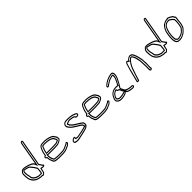

<svg xmlns="http://www.w3.org/2000/svg" viewBox="301 -2119 3475 3475"><g transform="rotate(-45 2038.0 -382.0)"><path d="M96 -308C94 -277 97 -241 100 -216C104 -175 120 -142 141 -114C162 -88 191 -67 228 -55C255 -48 292 -38 324 -40L329 -42C348 -21 375 -43 388 -61L397 -66C404 -93 408 -118 415 -148C427 -146 438 -144 449 -142C469 -144 492 -146 492 -168C491 -178 485 -183 477 -186C474 -191 469 -200 465 -203C459 -218 447 -227 438 -240C439 -244 438 -248 438 -252C444 -282 450 -313 456 -343L520 -704C521 -712 523 -719 525 -727C528 -743 523 -758 509 -760C493 -765 475 -748 472 -730C470 -721 468 -713 466 -704L394 -295C390 -303 387 -309 383 -315C343 -356 275 -373 203 -387C190 -388 179 -389 171 -387C143 -387 133 -375 118 -356C104 -344 97 -326 96 -308ZM117 -310C118 -325 122 -336 129 -342L131 -343L133 -345C148 -364 149 -367 168 -367H170L173 -368C175 -368 186 -368 197 -367C270 -353 331 -336 366 -301C370 -295 372 -290 375 -284L402 -225L486 -704C487 -711 490 -719 492 -730V-734C495 -742 500 -741 500 -741L501 -740H502C502 -740 507 -738 505 -728C502 -717 501 -712 500 -704L436 -343C429 -311 425 -283 419 -253L418 -250L419 -247C419 -243 418 -241 418 -240L417 -233L421 -227C431 -211 442 -204 446 -193L447 -188L451 -186C453 -185 456 -179 459 -174L462 -169L467 -167C470 -166 471 -165 471 -165C468 -164 459 -163 454 -162L422 -168L401 -171L395 -149C388 -122 385 -100 380 -78L375 -75L373 -71C370 -68 368 -64 364 -61C353 -51 350 -51 345 -57L337 -65L324 -60C297 -59 261 -68 236 -74C202 -85 178 -105 158 -128C138 -155 123 -184 120 -221C117 -246 115 -281 117 -310ZM136 -316C133 -268 142 -228 152 -192C151 -160 165 -143 177 -130C202 -101 235 -89 276 -80H277C283 -79 288 -78 296 -78C304 -78 310 -79 317 -80H359L362 -96C366 -104 365 -107 366 -110L367 -111V-112C369 -139 372 -169 375 -197L376 -207L373 -212C370 -218 364 -225 362 -228C344 -263 315 -294 294 -320C276 -342 246 -347 222 -354C204 -359 187 -360 176 -363L170 -365L164 -363C148 -357 142 -340 140 -337L139 -335L136 -317ZM156 -318 159 -332C162 -339 163 -342 168 -344C182 -340 199 -339 214 -335C239 -328 265 -322 278 -306C300 -279 328 -248 344 -215C348 -210 352 -205 355 -200V-196C352 -166 348 -138 346 -110C345 -107 345 -104 344 -102C343 -102 343 -101 343 -100H320C312 -99 305 -98 299 -98C294 -98 290 -99 284 -100C244 -109 215 -120 194 -145C181 -158 171 -172 172 -197C162 -233 153 -272 156 -318Z M591 -246C587 -226 603 -220 615 -213C618 -166 631 -130 647 -95C656 -67 692 -61 728 -58C756 -56 786 -53 817 -55H856C884 -55 905 -57 930 -62C959 -67 978 -72 1002 -87C1017 -94 1033 -100 1047 -107C1052 -113 1057 -119 1061 -124C1069 -127 1079 -136 1081 -146C1084 -162 1078 -169 1069 -173C1057 -183 1044 -170 1037 -161C1015 -151 993 -139 970 -129C938 -113 899 -109 856 -109H817C789 -107 766 -110 742 -112C726 -113 708 -114 698 -121C693 -129 688 -139 685 -148C681 -160 677 -167 674 -181C672 -196 667 -212 670 -231V-239C673 -238 677 -238 680 -238C685 -237 689 -237 692 -237H826C854 -238 881 -239 908 -241C933 -241 951 -252 971 -261C989 -272 1009 -278 1020 -298C1032 -317 1025 -330 1020 -342C1022 -345 1022 -348 1023 -352C1021 -359 1019 -363 1016 -364C1013 -373 1008 -380 1001 -388C998 -394 994 -400 989 -406C987 -410 983 -415 980 -419C971 -425 962 -432 952 -438C903 -461 831 -478 753 -471C735 -470 717 -469 701 -461C685 -453 670 -436 663 -418C648 -391 639 -363 629 -330L625 -304C623 -297 621 -290 621 -283C620 -280 621 -278 620 -275L604 -269C598 -264 593 -255 591 -246ZM611 -246C611 -248 614 -251 615 -253L638 -261L640 -275C641 -280 641 -283 641 -283V-284V-286C641 -291 642 -296 644 -301V-303L649 -329C659 -363 667 -387 680 -411L681 -412L682 -414C687 -427 697 -438 707 -443C718 -448 732 -450 751 -451C825 -458 894 -441 940 -420C948 -415 956 -408 964 -403C966 -400 969 -397 970 -394L971 -393L972 -392C977 -386 981 -381 982 -377L983 -375L985 -374C991 -367 994 -361 997 -354L999 -347H1002L998 -340L1002 -332C1008 -318 1009 -316 1003 -307L1002 -306V-305C997 -295 986 -291 964 -278C942 -268 930 -261 912 -261H911C885 -259 856 -258 829 -257H695C692 -257 690 -257 687 -258H685H683H679L651 -268L650 -230C646 -206 652 -187 654 -174C657 -156 663 -150 666 -139C670 -128 675 -118 680 -109L682 -106L684 -104C700 -93 722 -93 737 -92C760 -90 786 -87 815 -89H853C897 -89 940 -93 976 -111C1001 -122 1022 -133 1043 -143L1049 -146L1053 -151C1054 -152 1055 -154 1056 -155L1058 -154C1062 -152 1062 -154 1061 -146C1061 -145 1057 -142 1056 -142L1050 -140L1046 -134L1036 -122C1023 -116 1011 -112 997 -105L995 -104L993 -103C973 -90 958 -87 929 -82C905 -77 886 -75 859 -75H819C790 -73 762 -76 734 -78C697 -81 671 -89 666 -104V-105V-106C650 -140 636 -174 634 -218V-226L627 -231C612 -240 610 -240 611 -246ZM663 -290 661 -272H683C691 -271 691 -271 693 -271H832C859 -271 889 -272 914 -275C929 -276 937 -281 940 -282C952 -287 962 -293 971 -296L984 -301L986 -314C990 -336 979 -350 979 -350L978 -354L976 -356C975 -357 973 -360 969 -365V-367H968L967 -369V-370L966 -374C959 -396 937 -403 928 -409V-410H927C900 -425 863 -433 825 -436H824H816C798 -438 783 -439 766 -439H765H763C749 -437 736 -436 722 -434L711 -432L705 -423C702 -418 700 -414 699 -411C686 -385 679 -357 671 -333V-332C668 -319 664 -304 663 -290ZM683 -292C684 -305 687 -318 690 -330C699 -356 707 -383 719 -408C719 -410 720 -412 721 -414C734 -416 748 -417 763 -419C779 -419 793 -418 811 -416H819C855 -413 891 -405 915 -392C926 -385 942 -377 946 -365V-364C948 -357 950 -353 953 -351L959 -342C961 -333 968 -328 966 -314C956 -310 947 -305 936 -301C931 -299 923 -295 917 -295C890 -292 862 -291 835 -291H696C695 -291 692 -291 689 -292Z M1156 -80C1154 -67 1165 -51 1171 -45C1177 -42 1184 -44 1190 -44C1194 -42 1199 -40 1204 -37C1213 -37 1222 -37 1232 -38C1253 -33 1275 -42 1294 -45C1358 -60 1425 -70 1485 -91C1516 -104 1539 -114 1550 -148C1550 -151 1551 -154 1551 -156C1550 -158 1550 -160 1551 -163C1551 -168 1549 -173 1547 -179C1551 -194 1541 -205 1531 -214C1510 -232 1491 -242 1468 -257C1442 -271 1419 -288 1394 -304C1375 -315 1359 -332 1346 -348L1338 -354C1338 -357 1337 -359 1336 -361C1335 -370 1330 -377 1326 -384C1329 -386 1334 -389 1337 -391C1346 -391 1354 -395 1362 -400L1374 -403H1375C1376 -403 1377 -404 1379 -404H1389C1392 -404 1395 -403 1397 -403C1402 -403 1406 -402 1411 -402C1440 -397 1468 -396 1488 -384C1491 -380 1494 -376 1496 -373L1495 -370C1500 -361 1519 -352 1536 -354C1557 -354 1575 -366 1579 -387C1580 -406 1565 -415 1552 -424C1537 -431 1519 -438 1502 -443C1499 -444 1497 -445 1494 -445L1480 -448C1472 -451 1461 -453 1451 -454C1444 -454 1435 -455 1425 -455L1415 -456L1407 -457C1399 -457 1390 -458 1382 -458H1359C1323 -458 1286 -452 1272 -424C1267 -417 1262 -413 1259 -405C1259 -403 1258 -401 1257 -398C1256 -390 1256 -383 1258 -378L1256 -368C1259 -356 1274 -336 1281 -327L1293 -312C1308 -294 1328 -277 1348 -265L1367 -253C1378 -245 1390 -239 1400 -231L1412 -223L1416 -222L1430 -213L1437 -209L1442 -208C1450 -202 1458 -198 1465 -192C1472 -188 1480 -179 1487 -173C1489 -169 1491 -164 1490 -158C1491 -156 1491 -154 1490 -151C1492 -149 1492 -147 1494 -145C1491 -144 1489 -143 1486 -143C1462 -138 1445 -131 1422 -126L1394 -120C1386 -119 1376 -117 1367 -115C1350 -111 1333 -109 1317 -105L1282 -99L1281 -100C1278 -100 1274 -101 1270 -101C1266 -102 1262 -102 1258 -102C1255 -102 1251 -102 1246 -103C1246 -112 1243 -124 1242 -132C1240 -135 1237 -138 1231 -139C1203 -139 1164 -117 1159 -90C1157 -87 1156 -83 1156 -80ZM1176 -80 1177 -84 1178 -87 1179 -90C1181 -99 1202 -117 1223 -119C1225 -111 1225 -104 1225 -99L1226 -86L1239 -83C1246 -82 1251 -82 1254 -82H1261L1264 -81H1266C1266 -81 1270 -80 1272 -80L1276 -78L1317 -85L1318 -86C1332 -89 1351 -92 1369 -96C1377 -98 1387 -99 1393 -100H1394L1423 -106C1447 -111 1466 -119 1486 -123C1495 -124 1496 -126 1496 -126L1523 -134C1515 -125 1502 -119 1480 -110C1423 -90 1356 -80 1293 -65C1270 -61 1252 -55 1239 -58H1236H1233C1226 -57 1218 -57 1212 -57C1208 -60 1204 -61 1202 -62L1198 -64H1193C1188 -64 1185 -63 1184 -63C1179 -69 1176 -79 1176 -80ZM1277 -397C1277 -399 1277 -399 1279 -402C1281 -405 1282 -407 1287 -414L1288 -416L1290 -418C1296 -430 1318 -438 1355 -438H1378C1384 -438 1393 -437 1402 -437L1410 -436L1421 -435H1422C1430 -435 1439 -434 1447 -434C1457 -433 1464 -431 1471 -429H1472L1489 -425H1490C1491 -425 1492 -424 1493 -424H1494C1509 -419 1527 -412 1540 -406C1555 -396 1559 -391 1559 -386C1557 -379 1553 -374 1540 -374H1539H1538C1532 -373 1521 -376 1517 -379V-381L1512 -387C1511 -388 1508 -393 1504 -398L1503 -400L1501 -402C1476 -417 1444 -417 1417 -422H1416H1414C1413 -422 1408 -423 1402 -423C1401 -423 1398 -424 1393 -424H1383C1376 -424 1376 -423 1376 -423C1369 -421 1374 -422 1372 -422L1356 -418L1352 -416C1345 -412 1343 -411 1340 -411H1334L1329 -408C1325 -406 1320 -403 1318 -401L1299 -389L1308 -372C1313 -364 1316 -359 1316 -355L1315 -353L1316 -352C1317 -349 1318 -347 1318 -347L1319 -341L1331 -332C1345 -315 1359 -298 1380 -286C1405 -270 1430 -253 1456 -239C1480 -223 1497 -215 1516 -198C1526 -189 1528 -183 1527 -180L1526 -175L1527 -170C1528 -165 1529 -162 1530 -160V-152V-147C1528 -143 1527 -142 1526 -140L1510 -159C1511 -171 1507 -181 1505 -185L1503 -187L1501 -189C1496 -193 1489 -203 1479 -209C1469 -217 1462 -220 1456 -225L1453 -227L1447 -228L1443 -231L1427 -241L1424 -242L1414 -248C1403 -257 1390 -264 1381 -270L1361 -282C1342 -293 1323 -309 1309 -326L1297 -341C1291 -348 1281 -365 1277 -373L1279 -384L1276 -388C1276 -388 1276 -392 1277 -397Z M1654 -246C1650 -226 1666 -220 1678 -213C1681 -166 1694 -130 1710 -95C1719 -67 1755 -61 1791 -58C1819 -56 1849 -53 1880 -55H1919C1947 -55 1968 -57 1993 -62C2022 -67 2041 -72 2065 -87C2080 -94 2096 -100 2110 -107C2115 -113 2120 -119 2124 -124C2132 -127 2142 -136 2144 -146C2147 -162 2141 -169 2132 -173C2120 -183 2107 -170 2100 -161C2078 -151 2056 -139 2033 -129C2001 -113 1962 -109 1919 -109H1880C1852 -107 1829 -110 1805 -112C1789 -113 1771 -114 1761 -121C1756 -129 1751 -139 1748 -148C1744 -160 1740 -167 1737 -181C1735 -196 1730 -212 1733 -231V-239C1736 -238 1740 -238 1743 -238C1748 -237 1752 -237 1755 -237H1889C1917 -238 1944 -239 1971 -241C1996 -241 2014 -252 2034 -261C2052 -272 2072 -278 2083 -298C2095 -317 2088 -330 2083 -342C2085 -345 2085 -348 2086 -352C2084 -359 2082 -363 2079 -364C2076 -373 2071 -380 2064 -388C2061 -394 2057 -400 2052 -406C2050 -410 2046 -415 2043 -419C2034 -425 2025 -432 2015 -438C1966 -461 1894 -478 1816 -471C1798 -470 1780 -469 1764 -461C1748 -453 1733 -436 1726 -418C1711 -391 1702 -363 1692 -330L1688 -304C1686 -297 1684 -290 1684 -283C1683 -280 1684 -278 1683 -275L1667 -269C1661 -264 1656 -255 1654 -246ZM1674 -246C1674 -248 1677 -251 1678 -253L1701 -261L1703 -275C1704 -280 1704 -283 1704 -283V-284V-286C1704 -291 1705 -296 1707 -301V-303L1712 -329C1722 -363 1730 -387 1743 -411L1744 -412L1745 -414C1750 -427 1760 -438 1770 -443C1781 -448 1795 -450 1814 -451C1888 -458 1957 -441 2003 -420C2011 -415 2019 -408 2027 -403C2029 -400 2032 -397 2033 -394L2034 -393L2035 -392C2040 -386 2044 -381 2045 -377L2046 -375L2048 -374C2054 -367 2057 -361 2060 -354L2062 -347H2065L2061 -340L2065 -332C2071 -318 2072 -316 2066 -307L2065 -306V-305C2060 -295 2049 -291 2027 -278C2005 -268 1993 -261 1975 -261H1974C1948 -259 1919 -258 1892 -257H1758C1755 -257 1753 -257 1750 -258H1748H1746H1742L1714 -268L1713 -230C1709 -206 1715 -187 1717 -174C1720 -156 1726 -150 1729 -139C1733 -128 1738 -118 1743 -109L1745 -106L1747 -104C1763 -93 1785 -93 1800 -92C1823 -90 1849 -87 1878 -89H1916C1960 -89 2003 -93 2039 -111C2064 -122 2085 -133 2106 -143L2112 -146L2116 -151C2117 -152 2118 -154 2119 -155L2121 -154C2125 -152 2125 -154 2124 -146C2124 -145 2120 -142 2119 -142L2113 -140L2109 -134L2099 -122C2086 -116 2074 -112 2060 -105L2058 -104L2056 -103C2036 -90 2021 -87 1992 -82C1968 -77 1949 -75 1922 -75H1882C1853 -73 1825 -76 1797 -78C1760 -81 1734 -89 1729 -104V-105V-106C1713 -140 1699 -174 1697 -218V-226L1690 -231C1675 -240 1673 -240 1674 -246ZM1726 -290 1724 -272H1746C1754 -271 1754 -271 1756 -271H1895C1922 -271 1952 -272 1977 -275C1992 -276 2000 -281 2003 -282C2015 -287 2025 -293 2034 -296L2047 -301L2049 -314C2053 -336 2042 -350 2042 -350L2041 -354L2039 -356C2038 -357 2036 -360 2032 -365V-367H2031L2030 -369V-370L2029 -374C2022 -396 2000 -403 1991 -409V-410H1990C1963 -425 1926 -433 1888 -436H1887H1879C1861 -438 1846 -439 1829 -439H1828H1826C1812 -437 1799 -436 1785 -434L1774 -432L1768 -423C1765 -418 1763 -414 1762 -411C1749 -385 1742 -357 1734 -333V-332C1731 -319 1727 -304 1726 -290ZM1746 -292C1747 -305 1750 -318 1753 -330C1762 -356 1770 -383 1782 -408C1782 -410 1783 -412 1784 -414C1797 -416 1811 -417 1826 -419C1842 -419 1856 -418 1874 -416H1882C1918 -413 1954 -405 1978 -392C1989 -385 2005 -377 2009 -365V-364C2011 -357 2013 -353 2016 -351L2022 -342C2024 -333 2031 -328 2029 -314C2019 -310 2010 -305 1999 -301C1994 -299 1986 -295 1980 -295C1953 -292 1925 -291 1898 -291H1759C1758 -291 1755 -291 1752 -292Z M2220 -92C2219 -72 2222 -55 2232 -43C2250 -21 2282 -3 2327 -6C2334 -6 2342 -7 2349 -8C2367 -8 2385 -13 2401 -17C2427 -23 2455 -34 2471 -53C2472 -52 2473 -51 2475 -51C2476 -44 2480 -39 2485 -34C2495 -29 2505 -21 2519 -19C2532 -12 2556 -11 2574 -8C2588 -4 2610 -1 2627 -6C2641 -6 2661 -26 2654 -44C2647 -52 2635 -65 2616 -61H2608C2605 -60 2602 -60 2600 -61L2582 -63L2565 -66C2554 -68 2538 -72 2528 -75C2515 -80 2503 -90 2491 -94C2487 -101 2483 -107 2480 -114C2478 -117 2476 -120 2475 -124C2467 -141 2455 -153 2456 -178C2460 -186 2467 -194 2473 -202C2484 -220 2492 -234 2502 -252C2512 -269 2523 -291 2532 -310L2545 -337C2553 -358 2559 -374 2563 -398C2565 -408 2563 -418 2564 -428C2562 -459 2548 -485 2509 -480C2475 -473 2449 -470 2420 -457C2388 -445 2365 -429 2337 -412C2327 -399 2316 -396 2303 -383C2295 -376 2286 -363 2291 -352C2291 -325 2328 -335 2339 -349C2350 -360 2358 -365 2375 -374C2388 -383 2403 -393 2417 -399C2441 -413 2472 -417 2502 -426H2505C2506 -426 2508 -426 2510 -425V-413V-398V-391C2505 -364 2495 -340 2484 -319C2475 -295 2458 -269 2446 -248L2445 -246C2441 -247 2438 -248 2434 -248H2400C2324 -248 2268 -206 2240 -145C2238 -141 2237 -136 2235 -132C2228 -118 2223 -108 2220 -92ZM2240 -93C2242 -106 2246 -112 2253 -125V-126V-127C2256 -134 2258 -140 2258 -140C2282 -193 2329 -228 2396 -228H2430C2431 -228 2433 -228 2437 -227L2461 -220L2465 -244C2477 -264 2491 -288 2502 -314C2514 -337 2525 -361 2530 -391V-392L2531 -401V-417L2530 -438L2522 -443C2516 -446 2510 -446 2509 -446H2503L2499 -445C2473 -437 2441 -433 2411 -417C2394 -409 2379 -399 2366 -390C2348 -381 2339 -375 2326 -362L2325 -361L2323 -360C2322 -359 2315 -355 2312 -355V-356L2311 -359L2310 -363C2310 -364 2312 -367 2314 -369H2315V-370C2323 -378 2334 -382 2349 -398C2377 -415 2395 -428 2423 -438L2424 -439H2425C2450 -450 2475 -453 2508 -460C2533 -463 2542 -450 2544 -425C2544 -411 2544 -404 2543 -398C2539 -376 2535 -362 2527 -342L2514 -316C2504 -296 2494 -275 2485 -259C2475 -241 2467 -228 2456 -211C2448 -201 2444 -194 2439 -185L2437 -180L2436 -176C2435 -145 2450 -127 2456 -114C2457 -110 2460 -104 2462 -102L2472 -82L2456 -64C2446 -52 2424 -42 2399 -36C2382 -32 2367 -28 2353 -28H2352H2350C2343 -27 2336 -26 2331 -26H2330C2291 -23 2263 -39 2248 -57C2242 -64 2240 -76 2240 -93ZM2255 -96C2251 -75 2263 -64 2273 -58C2278 -54 2284 -49 2288 -48C2289 -48 2296 -45 2297 -45C2303 -43 2310 -41 2314 -41C2321 -40 2326 -40 2329 -41H2339L2345 -42L2362 -43L2366 -44C2405 -45 2434 -64 2451 -64H2523L2468 -101C2465 -103 2462 -106 2458 -109C2447 -122 2440 -141 2434 -160C2431 -168 2428 -170 2428 -170L2425 -172L2421 -174C2399 -182 2390 -189 2389 -191C2388 -193 2389 -197 2385 -204L2379 -216L2363 -212C2326 -202 2291 -177 2273 -139C2266 -129 2258 -115 2256 -101ZM2275 -96 2276 -101C2278 -110 2285 -124 2290 -132C2304 -164 2333 -184 2366 -193C2367 -190 2368 -186 2369 -182C2373 -169 2391 -162 2411 -155C2412 -154 2414 -153 2415 -151C2421 -131 2430 -108 2442 -93C2446 -90 2451 -87 2455 -84C2428 -84 2397 -64 2367 -64L2362 -63L2347 -62L2341 -61H2331C2327 -60 2324 -60 2320 -61C2315 -61 2310 -62 2306 -64C2304 -64 2303 -65 2302 -66C2296 -68 2290 -71 2286 -75C2280 -78 2273 -85 2275 -96ZM2482 -75C2485 -74 2486 -73 2490 -71H2485ZM2494 -69C2501 -65 2509 -60 2518 -56H2519H2520C2531 -53 2546 -48 2558 -46L2576 -43L2591 -41C2602 -39 2603 -40 2607 -41H2614H2616C2621 -42 2629 -40 2635 -33C2635 -31 2632 -27 2630 -26H2628L2624 -25C2614 -22 2595 -24 2583 -27L2582 -28H2581C2561 -31 2539 -33 2532 -37L2529 -38L2526 -39C2519 -40 2509 -46 2499 -51C2496 -55 2495 -55 2495 -56Z M2738 -30C2743 -25 2753 -21 2764 -22C2772 -20 2792 -26 2793 -33C2801 -80 2820 -116 2831 -161L2838 -179C2855 -238 2877 -294 2904 -339C2914 -357 2928 -373 2939 -389L2963 -410C2968 -413 2971 -416 2977 -419C2979 -419 2982 -418 2985 -418L2994 -412C3020 -380 3031 -329 3040 -281L3044 -254C3045 -236 3046 -217 3047 -199C3051 -154 3050 -107 3049 -58V-40C3049 -24 3055 -7 3072 -5C3090 -5 3107 -16 3110 -33C3111 -38 3111 -42 3106 -44H3105C3105 -64 3105 -88 3106 -109L3108 -127C3108 -146 3106 -163 3107 -182C3104 -201 3103 -227 3103 -249C3101 -260 3100 -270 3098 -281L3091 -314C3085 -336 3080 -356 3074 -378C3058 -413 3050 -453 3012 -468C2983 -480 2952 -466 2933 -450C2930 -448 2927 -446 2923 -443L2913 -434C2911 -432 2902 -424 2901 -420C2897 -422 2895 -425 2892 -427C2891 -434 2882 -440 2871 -438C2857 -431 2841 -414 2836 -396C2807 -311 2785 -219 2761 -125L2750 -82C2747 -69 2742 -55 2740 -42ZM2760 -42C2762 -54 2767 -67 2770 -81L2781 -124C2805 -218 2826 -309 2855 -393V-394C2857 -402 2866 -412 2873 -417V-414L2878 -410C2878 -410 2883 -406 2889 -402L2915 -388L2920 -416C2921 -418 2924 -420 2924 -420L2935 -429C2936 -430 2938 -431 2941 -433L2944 -434L2945 -436C2960 -449 2980 -457 3001 -449C3030 -438 3038 -407 3054 -369C3060 -347 3066 -326 3071 -306L3077 -274L3083 -244C3083 -222 3084 -198 3086 -178C3085 -157 3088 -141 3088 -125L3086 -107V-106C3085 -85 3084 -61 3084 -40L3085 -27C3083 -26 3079 -25 3076 -25C3073 -26 3070 -31 3070 -43V-61C3071 -110 3071 -158 3067 -204C3067 -224 3065 -240 3064 -258V-259L3060 -288C3052 -337 3040 -390 3010 -426L3009 -428L3008 -429C3004 -432 3000 -434 2999 -435L2994 -438H2988C2986 -438 2985 -439 2980 -439H2974L2970 -436C2962 -432 2957 -428 2954 -426L2953 -425L2925 -401L2922 -398C2913 -384 2898 -367 2886 -347C2858 -300 2835 -241 2818 -182L2812 -163V-162C2802 -123 2783 -87 2774 -42H2771H2769H2765Z M3242 -308C3240 -277 3243 -241 3246 -216C3250 -175 3266 -142 3287 -114C3308 -88 3337 -67 3374 -55C3401 -48 3438 -38 3470 -40L3475 -42C3494 -21 3521 -43 3534 -61L3543 -66C3550 -93 3554 -118 3561 -148C3573 -146 3584 -144 3595 -142C3615 -144 3638 -146 3638 -168C3637 -178 3631 -183 3623 -186C3620 -191 3615 -200 3611 -203C3605 -218 3593 -227 3584 -240C3585 -244 3584 -248 3584 -252C3590 -282 3596 -313 3602 -343L3666 -704C3667 -712 3669 -719 3671 -727C3674 -743 3669 -758 3655 -760C3639 -765 3621 -748 3618 -730C3616 -721 3614 -713 3612 -704L3540 -295C3536 -303 3533 -309 3529 -315C3489 -356 3421 -373 3349 -387C3336 -388 3325 -389 3317 -387C3289 -387 3279 -375 3264 -356C3250 -344 3243 -326 3242 -308ZM3263 -310C3264 -325 3268 -336 3275 -342L3277 -343L3279 -345C3294 -364 3295 -367 3314 -367H3316L3319 -368C3321 -368 3332 -368 3343 -367C3416 -353 3477 -336 3512 -301C3516 -295 3518 -290 3521 -284L3548 -225L3632 -704C3633 -711 3636 -719 3638 -730V-734C3641 -742 3646 -741 3646 -741L3647 -740H3648C3648 -740 3653 -738 3651 -728C3648 -717 3647 -712 3646 -704L3582 -343C3575 -311 3571 -283 3565 -253L3564 -250L3565 -247C3565 -243 3564 -241 3564 -240L3563 -233L3567 -227C3577 -211 3588 -204 3592 -193L3593 -188L3597 -186C3599 -185 3602 -179 3605 -174L3608 -169L3613 -167C3616 -166 3617 -165 3617 -165C3614 -164 3605 -163 3600 -162L3568 -168L3547 -171L3541 -149C3534 -122 3531 -100 3526 -78L3521 -75L3519 -71C3516 -68 3514 -64 3510 -61C3499 -51 3496 -51 3491 -57L3483 -65L3470 -60C3443 -59 3407 -68 3382 -74C3348 -85 3324 -105 3304 -128C3284 -155 3269 -184 3266 -221C3263 -246 3261 -281 3263 -310ZM3282 -316C3279 -268 3288 -228 3298 -192C3297 -160 3311 -143 3323 -130C3348 -101 3381 -89 3422 -80H3423C3429 -79 3434 -78 3442 -78C3450 -78 3456 -79 3463 -80H3505L3508 -96C3512 -104 3511 -107 3512 -110L3513 -111V-112C3515 -139 3518 -169 3521 -197L3522 -207L3519 -212C3516 -218 3510 -225 3508 -228C3490 -263 3461 -294 3440 -320C3422 -342 3392 -347 3368 -354C3350 -359 3333 -360 3322 -363L3316 -365L3310 -363C3294 -357 3288 -340 3286 -337L3285 -335L3282 -317ZM3302 -318 3305 -332C3308 -339 3309 -342 3314 -344C3328 -340 3345 -339 3360 -335C3385 -328 3411 -322 3424 -306C3446 -279 3474 -248 3490 -215C3494 -210 3498 -205 3501 -200V-196C3498 -166 3494 -138 3492 -110C3491 -107 3491 -104 3490 -102C3489 -102 3489 -101 3489 -100H3466C3458 -99 3451 -98 3445 -98C3440 -98 3436 -99 3430 -100C3390 -109 3361 -120 3340 -145C3327 -158 3317 -172 3318 -197C3308 -233 3299 -272 3302 -318Z M3735 -223C3732 -206 3731 -192 3731 -181C3724 -111 3732 -18 3808 -18C3826 -16 3842 -17 3858 -20C3878 -22 3890 -29 3907 -36C3942 -52 3967 -64 3992 -94C4011 -114 4031 -131 4042 -158L4043 -162C4047 -172 4049 -184 4052 -195C4053 -201 4056 -207 4057 -213L4060 -231C4062 -241 4062 -251 4064 -261C4065 -272 4066 -282 4066 -291C4067 -298 4068 -304 4068 -310L4070 -315C4071 -319 4070 -324 4071 -328C4073 -335 4074 -343 4075 -352C4080 -371 4068 -387 4060 -396H4058C4052 -414 4038 -435 4017 -438H4016C4014 -439 4013 -440 4012 -441C4004 -453 3994 -454 3980 -459C3969 -462 3940 -484 3929 -463H3917L3913 -464C3879 -459 3851 -443 3825 -427C3815 -420 3807 -411 3799 -400C3776 -371 3753 -325 3745 -280C3741 -262 3738 -244 3735 -223ZM3755 -223V-224C3758 -244 3761 -262 3765 -279V-280C3772 -321 3794 -364 3814 -389V-390H3815C3822 -399 3828 -407 3834 -411C3859 -426 3881 -439 3908 -444L3911 -443H3939L3944 -451C3952 -449 3962 -443 3971 -440C3988 -434 3990 -435 3994 -428V-427H3995C3999 -422 4002 -421 4004 -420L4008 -418H4012C4023 -416 4033 -402 4038 -387L4042 -376H4048C4055 -368 4057 -360 4055 -354V-352V-350C4055 -342 4053 -336 4051 -331V-329V-328C4050 -323 4050 -319 4050 -317L4048 -310L4047 -307C4047 -301 4047 -296 4046 -291V-289V-287C4046 -282 4045 -270 4044 -260C4042 -249 4042 -240 4040 -231L4037 -213C4036 -210 4034 -202 4033 -196C4030 -185 4026 -174 4023 -166V-164L4022 -160C4013 -140 3998 -128 3978 -106L3977 -105C3955 -79 3937 -70 3903 -54C3883 -46 3875 -42 3859 -40H3858H3857C3843 -37 3830 -36 3814 -38H3813H3812C3757 -38 3743 -110 3751 -182V-184L3752 -185C3752 -194 3752 -207 3755 -223ZM3774 -256C3772 -246 3769 -231 3768 -218C3765 -202 3764 -187 3764 -172C3763 -141 3763 -116 3769 -92L3771 -89L3773 -86C3780 -78 3786 -71 3791 -65L3793 -63L3795 -62C3798 -60 3803 -53 3816 -51H3817C3838 -48 3859 -55 3872 -59C3879 -60 3888 -63 3894 -66C3898 -68 3904 -70 3912 -73H3913L3931 -83L3932 -84C3937 -87 3940 -89 3942 -90L3945 -92L3948 -94C3970 -113 3994 -138 4009 -162L4011 -166L4013 -173C4016 -185 4016 -192 4019 -201L4020 -202V-203C4020 -204 4022 -208 4023 -215L4026 -234V-235C4027 -246 4028 -256 4030 -267V-269C4035 -295 4034 -322 4032 -342L4031 -360L4026 -365C4023 -368 4019 -372 4016 -376C4009 -384 4003 -389 4000 -393V-395L3998 -396C3998 -396 3994 -400 3992 -401L3973 -413C3967 -418 3960 -422 3956 -425L3953 -427L3948 -428C3941 -429 3936 -429 3932 -429H3917C3912 -429 3906 -429 3899 -428C3885 -427 3876 -419 3875 -419C3838 -406 3813 -373 3801 -340C3793 -325 3787 -307 3784 -291C3780 -277 3777 -268 3774 -258V-257ZM3794 -256C3797 -266 3800 -277 3804 -289C3807 -304 3813 -323 3819 -335C3829 -365 3851 -391 3879 -400C3884 -402 3893 -408 3899 -408C3904 -409 3908 -409 3913 -409H3928C3932 -409 3936 -409 3942 -408C3947 -404 3954 -400 3959 -396L3978 -384C3980 -383 3981 -381 3984 -379C3989 -373 3995 -368 4000 -362C4003 -358 4008 -353 4012 -349V-337C4015 -318 4014 -293 4010 -269V-267C4008 -255 4007 -244 4006 -233L4003 -215L4000 -203C3997 -193 3996 -183 3993 -174L3992 -171C3978 -150 3956 -125 3936 -108C3932 -106 3928 -103 3923 -100L3906 -91C3899 -88 3893 -86 3888 -84C3882 -81 3877 -79 3871 -78C3857 -74 3840 -69 3823 -71C3817 -72 3812 -76 3808 -79L3790 -100C3785 -122 3783 -147 3785 -175C3784 -188 3786 -204 3789 -219C3790 -233 3792 -246 3794 -256Z"/></g></svg>

Font: Scribbler
Style: ClrIta
Weight: 400
Designer: Mew Too
Foundry: Cannot Into Space Fonts
Version: Version 1.001